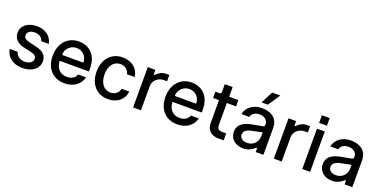

<svg xmlns="http://www.w3.org/2000/svg" viewBox="-17 -1605 4836 2440"><g transform="rotate(20 2401.5 -385.0)"><path d="M485.1 -391.7C465.9 -489.7 387.8 -552.6 269.9 -552.6C146.7 -552.6 63.2 -487.6 63.2 -391C63.2 -313.6 110.1 -262.1 212.4 -239.3L304.7 -219.1C357.2 -207.4 381.7 -183.9 381.7 -149.9C381.7 -107.6 340.6 -74.6 271 -74.6C205.3 -74.6 159.1 -114 147 -162.6H39.1C60.4 -52.6 147.4 11 272 11C403.4 11 490.8 -58.9 490.8 -157.7C490.8 -234.7 441.8 -282.3 341.6 -305.4L255 -325.3C195 -339.5 169 -359.7 169.4 -396.7C169 -438.6 210.6 -468.4 270.6 -468.4C337 -468.4 372.5 -432.5 382.8 -391.7Z M837 -552.6C685 -552.6 582.7 -436.8 582.7 -269.2C582.7 -99.8 681.5 11 842.3 11C961.3 11 1049 -51.8 1076.3 -154.1L969.1 -154.5C949.9 -103 904.1 -76.7 843.4 -76.7C753.9 -76.7 692.8 -132.8 688.9 -237.6L1084.5 -236.9V-277.7C1084.5 -475.5 960.9 -552.6 837 -552.6ZM979.8 -318.2H704.9C695.7 -318.2 688.6 -325.3 690 -334.5C700.3 -405.5 757.1 -464.8 837.7 -464.8C920.5 -464.8 979.4 -401.3 979.8 -318.2Z M1430 11C1558.9 11 1642.4 -66.4 1654.1 -172.6H1550.8C1537.3 -113.6 1491.5 -78.8 1430.8 -78.8C1340.9 -78.8 1283 -153.8 1283 -272.7C1283 -389.6 1342 -463.1 1430.8 -463.1C1498.2 -463.1 1539.4 -420.5 1550.8 -369.3H1654.1C1642.8 -479.4 1552.9 -552.6 1429 -552.6C1275.2 -552.6 1175.8 -436.8 1175.8 -270.2C1175.8 -105.8 1271.7 11 1430 11Z M1768.1 0H1874.3V-327.4C1874.3 -401.6 1937.9 -460.2 2017 -460.2H2060V-545.5H2017.8C1958.8 -545.5 1914.8 -514.6 1887.1 -484.4C1880.7 -477.6 1870.7 -480.8 1870.7 -490.1V-545.5H1768.1Z M2362.2 -552.6C2210.2 -552.6 2108 -436.8 2108 -269.2C2108 -99.8 2206.7 11 2367.5 11C2486.5 11 2574.2 -51.8 2601.6 -154.1L2494.3 -154.5C2475.1 -103 2429.3 -76.7 2368.6 -76.7C2279.1 -76.7 2218 -132.8 2214.1 -237.6L2609.7 -236.9V-277.7C2609.7 -475.5 2486.2 -552.6 2362.2 -552.6ZM2505 -318.2H2230.1C2220.9 -318.2 2213.8 -325.3 2215.2 -334.5C2225.5 -405.5 2282.3 -464.8 2362.9 -464.8C2445.7 -464.8 2504.6 -401.3 2505 -318.2Z M2992.9 -460.2V-545.5H2868.3V-676.1H2762.1V-570.7C2762.1 -556.8 2751.8 -545.5 2738.6 -545.5H2682.2V-460.2H2762.1V-145.6C2761.7 -46.5 2837.4 0 2921.2 0H2992.9V-94.5H2933.6C2899.1 -94.5 2868.3 -105.8 2868.3 -167.3V-460.2Z M3280.2 -618.3H3365.1L3475.1 -782H3363.3ZM3261 12.1C3324.6 12.1 3384.2 -22 3409.4 -50.4C3415.8 -57.2 3426.5 -54.7 3426.5 -44.4V0H3530.2V-362.2C3530.2 -521 3398.4 -552.6 3311.4 -552.6C3195 -552.6 3108.3 -485.1 3089.5 -391.7H3197.1C3204.9 -429.3 3240.4 -466.6 3311.4 -466.6C3377.8 -466.6 3423.3 -428.3 3423.7 -372.5V-366.8C3423.7 -352.3 3415.1 -342 3399.5 -339.1L3284.8 -318.2C3201.3 -304 3076.7 -273.8 3076.7 -150.6C3076.7 -45.1 3158.7 12.1 3261 12.1ZM3283.4 -71.7C3225.5 -71.7 3180.8 -98 3180.8 -149.5C3180.8 -209.2 3245.4 -228.7 3296.5 -239.3L3424 -264.2V-211.3C3424 -144.9 3371.8 -71.7 3283.4 -71.7Z M3671.5 0H3777.7V-327.4C3777.7 -401.6 3841.3 -460.2 3920.5 -460.2H3963.4V-545.5H3921.2C3862.2 -545.5 3818.2 -514.6 3790.5 -484.4C3784.1 -477.6 3774.1 -480.8 3774.1 -490.1V-545.5H3671.5Z M4056.5 -726.9V-623.6H4162.3V-726.9ZM4055.8 0H4161.9V-545.5H4055.8Z M4463.4 12.1C4527 12.1 4586.6 -22 4611.9 -50.4C4618.3 -57.2 4628.9 -54.7 4628.9 -44.4V0H4732.6V-362.2C4732.6 -521 4600.9 -552.6 4513.8 -552.6C4397.4 -552.6 4310.7 -485.1 4291.9 -391.7H4399.5C4407.3 -429.3 4442.8 -466.6 4513.8 -466.6C4580.3 -466.6 4625.7 -428.3 4626.1 -372.5V-366.8C4626.1 -352.3 4617.5 -342 4601.9 -339.1L4487.2 -318.2C4403.8 -304 4279.1 -273.8 4279.1 -150.6C4279.1 -45.1 4361.2 12.1 4463.4 12.1ZM4485.8 -71.7C4427.9 -71.7 4383.2 -98 4383.2 -149.5C4383.2 -209.2 4447.8 -228.7 4498.9 -239.3L4626.4 -264.2V-211.3C4626.4 -144.9 4574.2 -71.7 4485.8 -71.7Z"/></g></svg>

Font: RA Harald Medium
Style: Regular
Weight: 500
Designer: Rasmus Andersson
Foundry: rsms
Version: Version 3.000;hotconv 1.0.109;makeotfexe 2.5.65596